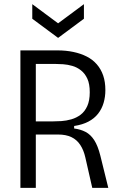

<svg xmlns="http://www.w3.org/2000/svg" viewBox="-20 -902 587 922"><path d="M78 0V-660H257Q297 -660 332.5 -652.5Q368 -645 396.5 -630.5Q425 -616 445 -593Q465 -570 475.5 -539.5Q486 -509 486 -469Q486 -437 477.5 -408Q469 -379 451 -356Q433 -333 404.5 -318Q376 -303 336 -297V-285Q367 -281 391 -268.5Q415 -256 432.5 -229Q450 -202 462 -154L500 0H423L390 -145Q382 -181 365.5 -206Q349 -231 323 -243.5Q297 -256 259 -256H152V0ZM152 -319H231Q251 -319 274.5 -320.5Q298 -322 322.5 -329Q347 -336 367 -351Q387 -366 399 -392.5Q411 -419 411 -459Q411 -499 399.5 -524Q388 -549 369 -564Q350 -579 327.5 -585.5Q305 -592 283.5 -593.5Q262 -595 245 -595H152ZM135 -882 259 -790 383 -882V-812L259 -720L135 -812Z"/></svg>

Font: Bricolage Grotesque SemiCondensed Light
Style: Regular
Weight: 300
Width: 4
Designer: Mathieu Triay
Foundry: Atelier Triay
Version: Version 1.000;gftools[0.9.30]